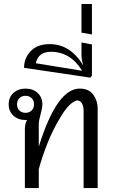

<svg xmlns="http://www.w3.org/2000/svg" viewBox="-20 -958 590 978"><path d="M78.8 -395.4Q90.8 -383.3 110 -383.3Q129.2 -383.3 141.2 -395.4Q153.3 -407.5 153.3 -426.7Q153.3 -445.8 141.2 -457.9Q129.2 -470 110 -470Q90.8 -470 78.8 -457.9Q66.7 -445.8 66.7 -426.7Q66.7 -407.5 78.8 -395.4ZM110 -346.7Q72.5 -346.7 48.3 -368.8Q24.2 -390.8 24.2 -426.7Q24.2 -462.5 48.3 -484.6Q72.5 -506.7 110 -506.7Q147.5 -506.7 171.7 -484.6Q195.8 -462.5 195.8 -426.7Q195.8 -407.5 186.7 -375.4Q177.5 -343.3 177.5 -325V-210.8Q269.2 -506.7 385.8 -506.7Q433.3 -506.7 455.4 -475.4Q477.5 -444.2 477.5 -406.7V0H405.8V-395Q405.8 -415.8 397.5 -430.8Q389.2 -445.8 372.5 -446.7Q335 -437.5 292.1 -367.9Q249.2 -298.3 220.8 -225.8Q192.5 -153.3 177.5 -95.8V0H106.7V-300Q106.7 -326.7 117.5 -346.7Z M395 -675V-741.7L448.3 -731.7V-572.5L440 -562.5L102.5 -612.5Q102.5 -662.5 136.7 -697.9Q170.8 -733.3 233.3 -733.3Q337.5 -733.3 404.2 -625Q395 -655.8 395 -675ZM162.5 -635.8 398.3 -597.5Q339.2 -694.2 239.2 -694.2Q175 -694.2 162.5 -635.8Z M395 -791.7V-937.5H448.3V-782.5Z"/></svg>

Font: Boon
Style: Regular
Weight: 400
Designer: Sungsit Sawaiwan
Foundry: FontUni
Version: Version 3.0